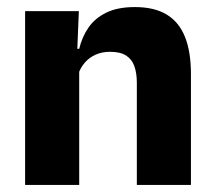

<svg xmlns="http://www.w3.org/2000/svg" viewBox="-20 -523 606 543"><path d="M367 0V-289Q367 -316 360 -335.8Q353 -355.5 336.5 -366Q320 -376.5 291.5 -376.5Q268 -376.5 250 -368.2Q232 -360 219.8 -345.8Q207.5 -331.5 201.5 -313.5L178 -385H204Q212 -418.5 230.2 -445Q248.5 -471.5 280.5 -487.2Q312.5 -503 361.5 -503Q416.5 -503 451.5 -481.8Q486.5 -460.5 503.2 -418.5Q520 -376.5 520 -313.5V0ZM51 0V-491.5H203L198 -368.5L204 -354V0Z"/></svg>

Font: Anek Odia Medium
Style: Bold
Weight: 700
Version: Version 1.003